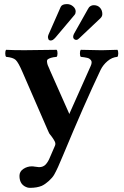

<svg xmlns="http://www.w3.org/2000/svg" viewBox="-20 -677 598 929"><path d="M242.2 168Q233.9 182.6 216.1 198.7Q198.2 214.8 182.1 222.2Q158.7 231.9 125 231.9Q118.2 231.9 115.2 231Q74.2 219.7 74.2 173.8Q74.2 152.8 93 140.4Q111.8 127.9 133.8 127.9Q142.1 127.9 145 128.9Q165.5 131.8 168.9 131.8Q189 131.8 201.2 118.7Q213.4 105.5 222.2 83Q226.1 73.7 234.1 55.4Q242.2 37.1 246.1 27.8Q250 18.6 245.4 8.3Q240.7 -2 228 -19Q227.5 -19.5 223.6 -24.4Q219.7 -29.3 217.8 -32.2Q209.5 -51.8 208 -54.2L88.9 -328.1Q68.8 -375 55.9 -387Q43 -398.9 9.8 -401.9Q5.4 -406.2 5.4 -418.9Q5.4 -431.6 9.8 -436Q42 -434.1 98.1 -434.1Q150.4 -434.1 253.9 -436Q258.3 -431.6 258.3 -418.9Q258.3 -406.2 253.9 -401.9Q236.3 -400.4 226.1 -397Q215.8 -393.6 211.2 -389.9Q206.5 -386.2 207.5 -377.4Q208.5 -368.7 210.9 -362.1Q213.4 -355.5 220.2 -340.8Q220.2 -338.9 221.2 -337.9L314 -128.9Q314.9 -127 314.9 -125Q315.9 -126 315.9 -127L418.9 -357.9Q422.9 -366.7 423.3 -373.5Q423.8 -380.4 420.7 -384.8Q417.5 -389.2 413.3 -392.3Q409.2 -395.5 401.4 -397.2Q393.6 -398.9 387.2 -399.9Q380.9 -400.9 371.1 -401.9Q366.7 -406.2 366.7 -418.9Q366.7 -431.6 371.1 -436Q437.5 -434.1 464.8 -434.1H477.1Q498 -434.1 547.9 -436Q552.2 -431.6 552.2 -418.9Q552.2 -406.2 547.9 -401.9Q522 -399.9 500.2 -381.3Q478.5 -362.8 466.8 -338.9Q387.7 -172.4 285.2 74.2Q257.8 141.1 242.2 168ZM346.2 -621.1Q346.2 -611.8 340.8 -605L249 -496.1Q244.1 -490.2 235.8 -483.9Q230 -481 225.1 -481Q217.3 -481 213.9 -487.8Q211.9 -493.7 211.9 -497.1Q211.9 -502.4 214.8 -509.8L273.9 -644Q280.3 -657.2 304.2 -657.2Q320.8 -657.2 333.5 -646.2Q346.2 -635.3 346.2 -621.1ZM475.1 -608.9Q475.1 -598.1 466.8 -589.8L461.9 -585L363.8 -492.2Q357.4 -486.3 354 -484.9Q352.1 -483.9 349.1 -483.9Q341.3 -483.9 335.9 -491.2Q334 -495.1 334 -499Q334 -502.9 335 -505.9Q335.4 -506.8 336.4 -509.5Q337.4 -512.2 337.9 -513.2L405.8 -633.8Q406.2 -634.3 408 -637.2Q409.7 -640.1 411.1 -642.1Q420.9 -651.9 434.1 -651.9Q452.6 -651.9 463.9 -639.6Q475.1 -627.4 475.1 -608.9Z"/></svg>

Font: Common Serif
Style: Bold
Weight: 700
Designer: Philipp H. Poll, Khaled Hosny
Foundry: Stefan Peev, Context Ltd.
Version: Version 1.026